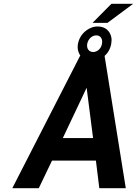

<svg xmlns="http://www.w3.org/2000/svg" viewBox="-20 -995 730 1015"><path d="M487 -146 505 0H645L531 -711H409L45 0H185L255 -146ZM312 -265 438 -531 472 -265ZM569 -975 469 -874H548L684 -975ZM392 -763C390 -750 390 -738 393 -727C401 -696 424 -674 465 -674C514 -674 558 -708 568 -763C570 -776 571 -789 568 -800C561 -831 537 -855 497 -855C484 -855 473 -853 461 -848C430 -835 400 -807 392 -763ZM489 -808C512 -808 524 -789 519 -763C515 -739 495 -720 473 -720C450 -720 437 -738 441 -763C446 -789 466 -808 489 -808Z"/></svg>

Font: Asimov
Style: NarIt
Weight: 500
Designer: Google
Version: Version 2.000980; 2014